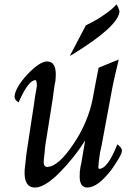

<svg xmlns="http://www.w3.org/2000/svg" viewBox="-20 -839 598 859"><path d="M360 -209.7Q335.9 -170.8 305.9 -133.6Q275.9 -96.4 250.3 -70.8Q219.5 -38.5 189.7 -19.2Q160 0 136.9 0Q85.6 0 90.3 -79Q92.3 -93.3 94.4 -116.7Q96.4 -140 101.5 -172.8Q112.8 -250.3 122.6 -311.3Q127.2 -336.9 130.5 -362.1Q133.8 -387.2 136.9 -407.2Q140 -427.2 142.6 -440.3Q145.1 -453.3 145.1 -454.9Q145.1 -463.1 143.6 -471.8Q142.1 -480.5 138.5 -480.5Q106.7 -480.5 63.1 -380.5Q51.3 -388.7 48.2 -395.1Q45.1 -401.5 45.1 -407.7Q46.7 -427.2 61.3 -452.3Q75.9 -477.4 101.5 -505.1Q157.9 -564.1 190.3 -564.1Q233.8 -564.1 229.2 -493.3Q229.2 -477.4 224.1 -457.9Q216.4 -396.4 205.6 -332.1Q194.9 -267.7 185.6 -206.7V-207.7Q182.1 -187.2 180.5 -166.9Q179 -146.7 175.9 -124.1Q172.8 -92.3 190.3 -92.3Q240 -92.3 307.7 -193.3Q342.1 -243.6 363.8 -296.2Q385.6 -348.7 394.9 -398.5Q401.5 -432.3 407.9 -467.9Q414.4 -503.6 421 -535.9L511.3 -572.8Q503.6 -540 495.4 -505.4Q487.2 -470.8 482.1 -443.6L438.5 -209.7Q436.9 -203.6 435.4 -192.8Q433.8 -182.1 430.8 -170.8Q427.2 -157.9 425.6 -142.1Q421 -114.4 421 -101.5Q417.9 -83.6 424.1 -83.6Q461.5 -83.6 505.1 -193.3Q525.6 -177.4 525.6 -166.2Q525.6 -154.9 513.6 -133.8Q501.5 -112.8 480.5 -82.1Q417.9 0 370.8 0Q332.3 0 336.9 -61.5V-69.2Q338.5 -77.4 339.2 -86.2Q340 -94.9 343.6 -107.7L360 -205.1ZM501.5 -819.5Q505.1 -814.4 507.7 -807.7Q514.4 -794.9 514.4 -785.6Q506.7 -719.5 303.6 -594.9L292.3 -588.7L364.1 -725.6Q390.3 -738.5 416.4 -753.3Q436.9 -766.2 459.5 -782.3Q482.1 -798.5 498.5 -816.4Z"/></svg>

Font: MM Jasmine
Style: Regular
Weight: 400
Designer: Khon Soe Zaw Thu
Version: Version 1.00 July 11, 2016, initial release